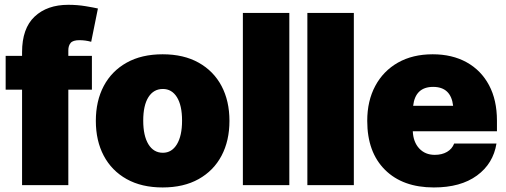

<svg xmlns="http://www.w3.org/2000/svg" viewBox="-20 -782 2136 811"><path d="M73.2 0V-403.3H3.9V-545.9H73.2V-561.5Q73.2 -662.1 126.2 -711.9Q179.2 -761.7 268.6 -761.7Q306.2 -761.7 341.6 -755.9Q377 -750 393.6 -746.1L365.2 -605.5Q340.3 -612.3 315.4 -612.3Q288.1 -612.3 278.3 -600.6Q268.6 -588.9 268.6 -569.3V-545.9H368.2V-403.3H268.6V0Z M667 9.8Q578.1 9.8 514.9 -25.6Q451.7 -61 418.2 -124.3Q384.8 -187.5 384.8 -271.5Q384.8 -355.5 418.2 -418.7Q451.7 -481.9 514.9 -517.3Q578.1 -552.7 667 -552.7Q755.9 -552.7 819.1 -517.3Q882.3 -481.9 915.8 -418.7Q949.2 -355.5 949.2 -271.5Q949.2 -187.5 915.8 -124.3Q882.3 -61 819.1 -25.6Q755.9 9.8 667 9.8ZM668 -136.7Q705.6 -136.7 727.3 -172.6Q749 -208.5 749 -272.5Q749 -336.9 727.3 -371.6Q705.6 -406.2 668 -406.2Q628.9 -406.2 606.9 -371.6Q585 -336.9 585 -272.5Q585 -208.5 606.9 -172.6Q628.9 -136.7 668 -136.7Z M1202.1 -727.5V0H1005.9V-727.5Z M1474.6 -727.5V0H1278.3V-727.5Z M1812.5 9.8Q1681.2 9.8 1606.2 -64.7Q1531.2 -139.2 1531.2 -271.5Q1531.2 -356 1565.2 -419.2Q1599.1 -482.4 1661.1 -517.6Q1723.1 -552.7 1807.6 -552.7Q1890.1 -552.7 1951.2 -518.8Q2012.2 -484.9 2045.7 -422.1Q2079.1 -359.4 2079.1 -272.5V-227.5H1723.6Q1725.6 -182.1 1750.7 -155Q1775.9 -127.9 1816.4 -127.9Q1846.7 -127.9 1868.2 -140.4Q1889.6 -152.8 1898.4 -175.8H2077.1Q2063.5 -90.8 1994.6 -40.5Q1925.8 9.8 1812.5 9.8ZM1809.6 -415Q1734.4 -415 1725.1 -335H1894Q1884.8 -415 1809.6 -415Z"/></svg>

Font: Inter Tight Black
Style: Regular
Weight: 900
Designer: Rasmus Andersson
Foundry: rsms
Version: Version 3.004; ttfautohint (v1.8.4.7-5d5b)